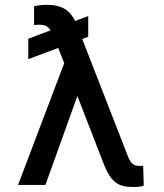

<svg xmlns="http://www.w3.org/2000/svg" viewBox="-20 -758 674 787"><path d="M529.5 8.5C545.8 8.5 561.4 6 569.2 3.2L566.8 -78.1H549.7C527.7 -78.1 515.6 -88.1 503.6 -119.3L317.1 -598L341.6 -607.2V-692.1L288 -671.9C267 -714.5 235.1 -738.3 170.8 -738.3C155.5 -738.3 128.9 -735.4 119.7 -732.2V-655.2C125.7 -656.6 137.1 -656.6 143.1 -656.6C161.2 -656.6 175.8 -651.3 187.5 -633.9L95.9 -599.1V-515.6L218.4 -561.4L243.3 -499.3L54 0H166.2L297.2 -364.7L403.4 -90.6C436.8 -3.9 469.1 8.5 529.5 8.5Z"/></svg>

Font: Margiela Sans Text
Style: Regular
Weight: 400
Designer: Stefan Endress, Andreas Faust
Version: Version 1.100;FEAKit 1.0